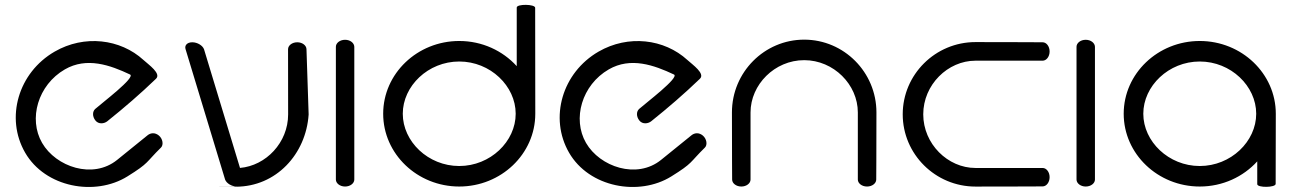

<svg xmlns="http://www.w3.org/2000/svg" viewBox="-20 -750 5204 772"><path d="M627.4 -156.8C638.1 -167.3 634.9 -191.6 618.9 -205C602.8 -218.4 585.1 -215.6 573.5 -206.2L450.9 -107C353.6 -28.3 205 -78.9 149.2 -175.5C93.5 -272.1 132.4 -408.4 240.8 -471C328.7 -521.7 422.5 -488.4 502.9 -450.4C526.5 -439.2 389.9 -336 362.9 -312C351.6 -302 350.7 -282 363.6 -265.6C376.5 -249.1 399 -252.8 410.9 -262C478.7 -316.2 544.4 -372.8 606.9 -433C629.9 -454 577.7 -489.8 556.9 -508.8C463.8 -593.9 318.8 -611.3 199.6 -542.4C53.6 -458.1 0.3 -276 81.1 -136.1C161.8 3.7 361.9 40.4 492.2 -40.6C580.7 -95.6 564.6 -95 627.4 -156.8Z M930.9 -74.1C930.1 -74.1 929.2 -74.1 928.4 -74.1ZM726.2 -552 885.1 -28C890.6 -13 911.5 0 932.4 0C932.4 0 766.9 0.7 928.4 0.7C1089.9 0.7 1210.5 -130 1221 -289.8C1221 -289.8 1212.2 -552 1212.3 -552C1212.2 -567 1196.1 -580 1175.2 -580C1154.3 -580 1138.2 -567 1138.2 -552C1138.2 -552 1138.5 -408.6 1138.5 -289.8C1138.5 -176.8 1049.5 -83.8 945 -74.8C906.1 -203.2 800.5 -551.9 800.3 -552C794.8 -567 773.9 -580 753 -580C732.1 -580 721.1 -567 726.2 -552Z M1404.6 -562C1404.2 -577 1388.4 -590 1367.5 -590C1346.6 -590 1330.5 -577 1330.5 -562C1330.3 -561.8 1330.5 -28 1330.5 -28C1330.5 -13.2 1346.6 0 1367.5 0C1388.4 0 1404.6 -13 1404.6 -28Z M2131.8 -718.7C2131.8 -733.7 2057.7 -734.7 2057.7 -719.7C2057.7 -689.1 2057.7 -514.6 2057.7 -484C2001.5 -546 1918.7 -585.2 1826.5 -585.2C1657.9 -585.2 1520.7 -454.1 1520.7 -292.6C1520.7 -131.1 1657.9 0 1826.5 0C1995.1 0 2132.3 -131.1 2132.3 -292.6ZM1599.5 -292.6C1599.5 -404.1 1701.3 -502.7 1826.5 -502.7C1951.7 -502.7 2053.5 -404.1 2053.5 -292.6C2053.5 -181.1 1951.7 -82.5 1826.5 -82.5C1701.3 -82.5 1599.5 -181.1 1599.5 -292.6Z M2814.4 -156.8C2825.1 -167.3 2821.9 -191.6 2805.9 -205C2789.8 -218.4 2772.1 -215.6 2760.5 -206.2L2637.9 -107C2540.6 -28.3 2392 -78.9 2336.2 -175.5C2280.5 -272.1 2319.4 -408.4 2427.8 -471C2515.7 -521.7 2609.5 -488.4 2689.9 -450.4C2713.5 -439.2 2576.9 -336 2549.9 -312C2538.6 -302 2537.7 -282 2550.6 -265.6C2563.5 -249.1 2586 -252.8 2597.9 -262C2665.7 -316.2 2731.4 -372.8 2793.9 -433C2816.9 -454 2764.7 -489.8 2743.9 -508.8C2650.8 -593.9 2505.8 -611.3 2386.6 -542.4C2240.6 -458.1 2187.3 -276 2268.1 -136.1C2348.8 3.7 2548.9 40.4 2679.2 -40.6C2767.7 -95.6 2751.6 -95 2814.4 -156.8Z M3503.2 -28C3503.2 -28 3504 -136.5 3504 -298C3504 -459.5 3373.6 -590.6 3213.5 -590.6C3053.4 -590.6 2923 -459.5 2923 -298C2923 -136.5 2923.8 -28 2923.8 -28C2923.8 -13 2939.9 0 2960.8 0C2981.7 0 2997.8 -13 2997.8 -28C2997.8 -28 2997.8 -186.5 2997.8 -298C2997.8 -409.5 3094.6 -508.1 3213.5 -508.1C3332.4 -508.1 3429.2 -409.5 3429.2 -298C3429.2 -186.5 3429.2 -28 3429.2 -28C3429.2 -13 3445.3 0 3466.2 0C3487.1 0 3503.2 -13 3503.2 -28Z M4172.3 -580C4172.3 -580 4063.8 -580.8 3902.3 -580.8C3740.8 -580.8 3609.7 -450.4 3609.7 -290.3C3609.7 -130.2 3740.8 0.2 3902.3 0.2C4063.8 0.2 4172.3 -0.5 4172.3 -0.5C4187.3 -0.5 4200.3 -16.7 4200.3 -37.6C4200.3 -58.5 4187.3 -74.6 4172.3 -74.6C4172.3 -74.6 4013.8 -74.6 3902.3 -74.6C3790.8 -74.6 3692.2 -171.4 3692.2 -290.3C3692.2 -409.2 3790.8 -506 3902.3 -506C4013.8 -506 4172.3 -506 4172.3 -506C4187.3 -506 4200.3 -522.1 4200.3 -543C4200.3 -563.9 4187.3 -580 4172.3 -580Z M4382.6 -562C4382.2 -577 4366.4 -590 4345.5 -590C4324.6 -590 4308.5 -577 4308.5 -562C4308.3 -561.8 4308.5 -28 4308.5 -28C4308.5 -13.2 4324.6 0 4345.5 0C4366.4 0 4382.6 -13 4382.6 -28Z M5109.2 -10.5 5109.8 -292.6C5109.8 -454.1 4972.6 -585.2 4804 -585.2C4635.4 -585.2 4498.2 -454.1 4498.2 -292.6C4498.2 -131.1 4635.4 0 4804 0C4896.2 0 4979 -39.2 5035.2 -101.2C5035.2 -70.6 5035.2 -40.1 5035.2 -9.5C5035.2 5.5 5109.2 4.5 5109.2 -10.5ZM4577 -292.6C4577 -404.1 4678.8 -502.7 4804 -502.7C4929.2 -502.7 5031 -404.1 5031 -292.6C5031 -181.1 4929.2 -82.5 4804 -82.5C4678.8 -82.5 4577 -181.1 4577 -292.6Z"/></svg>

Font: Hi.
Style: Regular
Weight: 400
Designer: Mew Too, Robert Jablonski
Foundry: Cannot Into Space Fonts
Version: Version 1.996